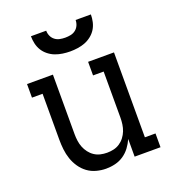

<svg xmlns="http://www.w3.org/2000/svg" viewBox="-137 -855 874 969"><g transform="rotate(-20 300.0 -371.0)"><path d="M268 8Q242 8 216 1Q190 -6 169 -21.5Q148 -37 133 -59Q118 -81 109.5 -106Q101 -131 98 -157.5Q95 -184 95 -210V-457H38V-530H177V-210Q177 -192 179.5 -174Q182 -156 188.5 -139.5Q195 -123 206 -108.5Q217 -94 232 -84Q247 -74 264.5 -70Q282 -66 300 -66Q318 -66 335.5 -70Q353 -74 368 -84Q383 -94 394 -108.5Q405 -123 411.5 -139.5Q418 -156 420.5 -174Q423 -192 423 -210V-457H366V-530H505V-74H562V0H423V-95Q413 -72 398 -52Q383 -32 362.5 -18Q342 -4 317.5 2Q293 8 268 8ZM300 -610Q280 -610 259.5 -613Q239 -616 220.5 -623Q202 -630 185.5 -643Q169 -656 158.5 -673Q148 -690 143.5 -710Q139 -730 139 -750H221Q221 -735 227 -721.5Q233 -708 244.5 -699Q256 -690 270.5 -687Q285 -684 300 -684Q315 -684 329.5 -687Q344 -690 355.5 -699Q367 -708 373 -721.5Q379 -735 379 -750H461Q461 -730 456.5 -710Q452 -690 441.5 -673Q431 -656 414.5 -643Q398 -630 379.5 -623Q361 -616 340.5 -613Q320 -610 300 -610Z"/></g></svg>

Font: Iosevka Slab Extended
Style: Regular
Weight: 400
Width: 7
Monospace: yes
Designer: Belleve Invis
Foundry: Belleve Invis
Version: Version 11.1.1; ttfautohint (v1.8.3)